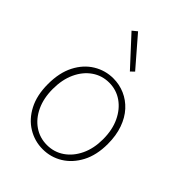

<svg xmlns="http://www.w3.org/2000/svg" viewBox="-237 -933 1060 1060"><g transform="rotate(45 293.0 -403.5)"><path d="M293 13Q230 13 176.5 -19.5Q123 -52 91 -113.5Q59 -175 59 -262Q59 -351 91 -413Q123 -475 176.5 -507.5Q230 -540 293 -540Q340 -540 382.5 -521.5Q425 -503 457.5 -467.5Q490 -432 508.5 -380Q527 -328 527 -262Q527 -175 494.5 -113.5Q462 -52 409 -19.5Q356 13 293 13ZM293 -20Q349 -20 393.5 -50.5Q438 -81 464 -135.5Q490 -190 490 -262Q490 -335 464 -390Q438 -445 393.5 -476Q349 -507 293 -507Q237 -507 192.5 -476Q148 -445 122.5 -390Q97 -335 97 -262Q97 -190 122.5 -135.5Q148 -81 192.5 -50.5Q237 -20 293 -20ZM330 -631 177 -797 205 -820 351 -651Z"/></g></svg>

Font: Noto Sans SC Thin
Style: Regular
Weight: 100
Designer: Ryoko NISHIZUKA 西塚涼子 (kana, bopomofo & ideographs); Paul D. Hunt (Latin, Greek & Cyrillic); Sandoll Communications 산돌커뮤니
Foundry: Adobe
Version: Version 2.004-H2;hotconv 1.0.118;makeotfexe 2.5.65603